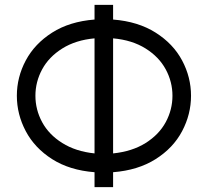

<svg xmlns="http://www.w3.org/2000/svg" viewBox="-20 -733 851 786"><path d="M49 -341Q49 -417 85.5 -485.5Q122 -554 193.5 -599.5Q265 -645 367 -653V-713H443V-653Q545 -645 617 -599.5Q689 -554 725.5 -485.5Q762 -417 762 -341Q762 -265 725.5 -196Q689 -127 617 -81.5Q545 -36 443 -28V33H367V-28Q265 -36 193.5 -81.5Q122 -127 85.5 -196Q49 -265 49 -341ZM125 -341Q125 -284 152.5 -233Q180 -182 235 -147.5Q290 -113 367 -105V-576Q290 -569 235 -534.5Q180 -500 152.5 -449Q125 -398 125 -341ZM686 -341Q686 -398 658.5 -449Q631 -500 576 -534.5Q521 -569 443 -576V-105Q521 -113 576 -147.5Q631 -182 658.5 -233Q686 -284 686 -341Z"/></svg>

Font: Bellota Text
Style: Bold
Weight: 700
Designer: Kemie Guaida
Foundry: Kemie Guaida
Version: Version 4.001